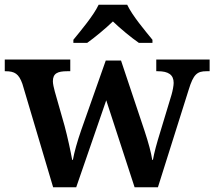

<svg xmlns="http://www.w3.org/2000/svg" viewBox="-21 -786 900 806"><path d="M287 -619V-606H345C376 -628 423 -667 453 -696C483 -667 530 -628 562 -606H619V-619C588 -657 534 -721 513 -766H393C372 -721 318 -657 287 -619ZM73 -434 202 0H299L425 -365L544 0H642L771 -409C791 -475 807 -487 846 -487H859V-536H635V-487H642C686 -487 708 -472 708 -438C708 -427 704 -405 699 -388L653 -236C636 -181 627 -148 621 -115H618C614 -143 602 -188 586 -236L487 -532H423L320 -240C303 -191 291 -148 285 -115H282C276 -148 263 -210 250 -258L209 -402C205 -417 201 -434 201 -445C201 -478 221 -487 261 -487H274V-536H-1V-487H2C41 -487 58 -476 73 -434Z"/></svg>

Font: Noto Serif Tamil SemiBold
Style: Italic
Weight: 600
Italic angle: -12°
Designer: Indian Type Foundry, Tom Grace, and the Monotype Design Team
Foundry: Monotype Imaging Inc.
Version: Version 2.003